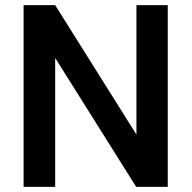

<svg xmlns="http://www.w3.org/2000/svg" viewBox="-20 -731 750 751"><path d="M636.2 0H512.7L195.8 -504.4V0H72.3V-710.9H195.8L513.7 -204.6V-710.9H636.2Z"/></svg>

Font: Vazir Medium FD-UI
Style: Medium-FD-UI
Weight: 500
Designer: Saber Rastikerdar
Foundry: Saber Rastikerdar
Version: Version 30.1.0